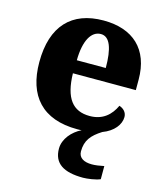

<svg xmlns="http://www.w3.org/2000/svg" viewBox="-116 -637 819 961"><g transform="rotate(15 293.0 -156.5)"><path d="M405 237C426 237 472 231 493 221V153C469 158 448 161 430 161C390 161 361 146 361 112C361 55 387 24 439 -9C496 -30 527 -71 527 -110C527 -134 510 -151 488 -158C465 -108 425 -70 357 -70C269 -70 224 -126 221 -255H547V-309C547 -467 454 -550 302 -550C137 -550 44 -453 44 -266C44 -91 133 10 314 10C322 10 329 10 337 9C290 32 251 77 251 127C251 203 303 237 405 237ZM373 -323H223C224 -426 257 -481 306 -481C353 -481 373 -423 373 -323Z"/></g></svg>

Font: Noto Serif Myanmar ExtraBold
Style: Regular
Weight: 800
Designer: Ben Mitchell and the Monotype Design Team
Foundry: Monotype Imaging Inc.
Version: Version 2.106